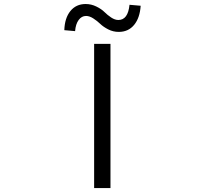

<svg xmlns="http://www.w3.org/2000/svg" viewBox="-20 -955 1040 975"><path d="M458 0V-732.4H541V0ZM583 -793Q554.7 -793 529.8 -805.7Q504.9 -818.4 489.3 -833.5Q473.6 -848.6 454.1 -861.3Q434.6 -874 417 -874Q394.5 -874 379.4 -853.5Q364.3 -833 361.3 -796.9L306.6 -801.8Q308.6 -863.3 337.4 -898.9Q366.2 -934.6 415 -934.6Q443.4 -934.6 469.2 -921.9Q495.1 -909.2 510.3 -894Q525.4 -878.9 544.4 -866.2Q563.5 -853.5 581.1 -853.5Q629.9 -853.5 637.7 -930.7L694.3 -925.8Q690.4 -864.3 661.1 -828.6Q631.8 -793 583 -793Z"/></svg>

Font: GenEi Gothic M SemiLight
Style: Regular
Weight: 350
Designer: o_tamon (Modified); [Source Han Sans]
Ryoko NISHIZUKA  (kana & ideographs); Paul D. Hunt (Latin, Greek & Cyrillic); Wenl
Version: Version 1.1a;Original Version 1.004